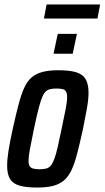

<svg xmlns="http://www.w3.org/2000/svg" viewBox="-20 -833 469 861"><path d="M147 8Q98 8 68 -0.5Q38 -9 25 -30.5Q12 -52 12 -90Q12 -119 18.5 -159.5Q25 -200 37 -254Q51 -318 63 -363.5Q75 -409 88.5 -439Q102 -469 122 -486Q142 -503 171 -510.5Q200 -518 242 -518Q292 -518 321.5 -509Q351 -500 364 -478Q377 -456 377 -417Q377 -388 370 -348Q363 -308 352 -254Q338 -191 326.5 -146Q315 -101 301 -71Q287 -41 267 -24Q247 -7 218 0.5Q189 8 147 8ZM157 -74Q174 -74 186.5 -77Q199 -80 207.5 -90Q216 -100 223.5 -120Q231 -140 238.5 -172.5Q246 -205 256 -254Q268 -310 274.5 -344Q281 -378 281 -397Q281 -414 276 -422.5Q271 -431 260.5 -433.5Q250 -436 233 -436Q210 -436 196.5 -430.5Q183 -425 173.5 -406.5Q164 -388 154.5 -352Q145 -316 132 -254Q121 -200 114.5 -166Q108 -132 108 -113Q108 -96 113 -88Q118 -80 129 -77Q140 -74 157 -74ZM220 -592 239 -681H325L306 -592ZM177 -750 189 -813H429L417 -750Z"/></svg>

Font: Saira ExtraCondensed SemiBold
Style: Italic
Weight: 600
Width: 2
Italic angle: -12°
Designer: Hector Gatti with collaboration of the Omnibus-Type team
Foundry: Omnibus-Type
Version: Version 1.101